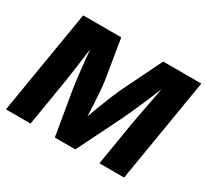

<svg xmlns="http://www.w3.org/2000/svg" viewBox="-145 -946 1248 1164"><g transform="rotate(30 479.0 -364.0)"><path d="M10.3 0 130.9 -727.5H397.5L443.8 -443.8Q447.3 -417.5 450.4 -375.7Q453.6 -334 456.1 -286.4Q458.5 -238.8 460 -194.6Q461.4 -150.4 461.9 -119.6H427.2Q437.5 -150.9 453.9 -195.3Q470.2 -239.7 488 -287.1Q505.9 -334.5 522.9 -376.2Q540 -418 552.2 -444.3L690.9 -727.5H958L837.4 0H664.6L716.3 -314Q720.7 -338.4 728 -376.7Q735.4 -415 743.9 -459.7Q752.4 -504.4 761 -549.6Q769.5 -594.7 775.9 -633.3L788.1 -632.8Q771.5 -590.3 752.4 -544.2Q733.4 -498 714.6 -454.3Q695.8 -410.6 679.4 -374.3Q663.1 -337.9 651.4 -313.5L496.1 0H352.5L299.3 -314Q294.4 -345.7 288.1 -398.9Q281.7 -452.1 275.9 -513.9Q270 -575.7 265.6 -633.3L280.3 -632.8Q274.4 -594.2 267.8 -549.1Q261.2 -503.9 255.4 -459.2Q249.5 -414.6 244.1 -376.5Q238.8 -338.4 234.4 -313.5L182.6 0Z"/></g></svg>

Font: Inter 17pt ExtraBold
Style: Italic
Weight: 800
Italic angle: -9.3988°
Version: Version 4.001;git-66647c0bb